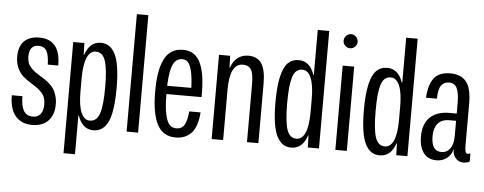

<svg xmlns="http://www.w3.org/2000/svg" viewBox="-55 -875 2992 1187"><g transform="rotate(5 1441.0 -281.0)"><path d="M164.1 9.8Q97.2 9.8 60.3 -33.2Q23.4 -76.2 22.9 -162.1H88.9Q88.9 -103.5 106.2 -72.8Q123.5 -42 164.1 -42Q195.8 -42 211.9 -63.7Q228 -85.4 228 -123Q228 -146.5 221.7 -164.6Q215.3 -182.6 200.9 -197.5Q186.5 -212.4 174.1 -221.4Q161.6 -230.5 138.2 -245.1Q105 -265.1 84.7 -283.2Q64.5 -301.3 49.8 -332Q35.2 -362.8 35.2 -402.8Q35.2 -467.3 68.6 -499.8Q102.1 -532.2 162.1 -532.2Q293 -532.2 293 -370.1H228Q226.6 -427.7 211.7 -454.3Q196.8 -481 161.1 -481Q104 -481 104 -408.2Q104 -387.2 110.1 -370.6Q116.2 -354 129.4 -340.3Q142.6 -326.7 154.8 -317.6Q167 -308.6 188 -295.9Q208.5 -283.7 219.7 -276.1Q231 -268.6 248.3 -252.7Q265.6 -236.8 274.9 -221.4Q284.2 -206.1 291.5 -182.1Q298.8 -158.2 298.8 -129.9Q298.8 -64 263.2 -27.1Q227.5 9.8 164.1 9.8Z M372.6 167V-522.9H441.9L443.8 -450.2H446.8Q474.6 -533.2 543.9 -533.2Q572.3 -533.2 593.3 -520Q614.3 -506.8 630.9 -476.8Q647.5 -446.8 656 -392.8Q664.6 -338.9 664.6 -262.2Q664.6 -117.7 635 -54Q605.5 9.8 543.9 9.8Q475.1 9.8 446.8 -73.2H443.8V167ZM443.8 -220.2Q443.8 -134.8 462.9 -91.3Q481.9 -47.9 516.6 -47.9Q560.1 -47.9 576.9 -98.6Q593.8 -149.4 593.8 -262.2Q593.8 -372.6 577.1 -424.3Q560.5 -476.1 516.6 -476.1Q481.9 -476.1 462.9 -432.6Q443.8 -389.2 443.8 -301.8Z M749.5 0V-729H820.8V0Z M1053.7 9.8Q974.6 9.8 939.2 -59.1Q903.8 -127.9 903.8 -262.2Q903.8 -327.6 911.9 -376.7Q919.9 -425.8 937.3 -461.7Q954.6 -497.6 983.6 -515.9Q1012.7 -534.2 1053.7 -534.2Q1093.8 -534.2 1121.6 -514.9Q1149.4 -495.6 1165 -457.8Q1180.7 -419.9 1187 -369.9Q1193.4 -319.8 1192.4 -252.9H974.6Q974.6 -174.3 984.9 -127.4Q995.1 -80.6 1011.7 -63.7Q1028.3 -46.9 1053.7 -46.9Q1088.4 -46.9 1104 -74.7Q1119.6 -102.5 1124.5 -158.2H1194.8Q1188 -67.9 1151.1 -29.1Q1114.3 9.8 1053.7 9.8ZM974.6 -304.2H1124.5Q1122.1 -371.6 1112.1 -410.6Q1102.1 -449.7 1088.1 -462.9Q1074.2 -476.1 1053.7 -476.1Q1036.1 -476.1 1023.2 -468.3Q1010.3 -460.4 999.5 -441.7Q988.8 -422.9 982.7 -388.7Q976.6 -354.5 974.6 -304.2Z M1277.3 0V-522.9H1346.7L1348.6 -450.2H1351.6Q1365.2 -490.7 1392.8 -512Q1420.4 -533.2 1459.5 -533.2Q1515.1 -533.2 1541.3 -493.7Q1567.4 -454.1 1567.4 -369.1V0H1496.6V-360.8Q1496.6 -425.8 1480.7 -450.4Q1464.8 -475.1 1430.7 -475.1Q1348.6 -475.1 1348.6 -313V0Z M1772 9.8Q1743.2 9.8 1721.9 -3.4Q1700.7 -16.6 1684.1 -46.9Q1667.5 -77.1 1658.9 -130.9Q1650.4 -184.6 1650.4 -261.2Q1650.4 -359.4 1664.3 -419.9Q1678.2 -480.5 1704.6 -506.8Q1731 -533.2 1772 -533.2Q1840.8 -533.2 1869.1 -450.2H1872.1V-729H1943.4V0H1874L1872.1 -73.2H1869.1Q1841.3 9.8 1772 9.8ZM1723.1 -261.2Q1723.1 -150.4 1739.5 -99.1Q1755.9 -47.9 1799.3 -47.9Q1834 -47.9 1853 -90.6Q1872.1 -133.3 1872.1 -220.2V-301.8Q1872.1 -387.7 1853 -431.9Q1834 -476.1 1799.3 -476.1Q1776.9 -476.1 1761.7 -462.9Q1746.6 -449.7 1738.3 -421.4Q1730 -393.1 1726.6 -355.2Q1723.1 -317.4 1723.1 -261.2Z M2044.9 0V-522.9H2116.2V0ZM2037.1 -676.8Q2037.1 -694.8 2050 -708Q2063 -721.2 2080.1 -721.2Q2098.1 -721.2 2111.1 -708Q2124 -694.8 2124 -676.8Q2124 -659.7 2111.1 -646.7Q2098.1 -633.8 2080.1 -633.8Q2063 -633.8 2050 -646.7Q2037.1 -659.7 2037.1 -676.8Z M2320.8 9.8Q2292 9.8 2270.8 -3.4Q2249.5 -16.6 2232.9 -46.9Q2216.3 -77.1 2207.8 -130.9Q2199.2 -184.6 2199.2 -261.2Q2199.2 -359.4 2213.1 -419.9Q2227.1 -480.5 2253.4 -506.8Q2279.8 -533.2 2320.8 -533.2Q2389.6 -533.2 2418 -450.2H2420.9V-729H2492.2V0H2422.9L2420.9 -73.2H2418Q2390.1 9.8 2320.8 9.8ZM2272 -261.2Q2272 -150.4 2288.3 -99.1Q2304.7 -47.9 2348.1 -47.9Q2382.8 -47.9 2401.9 -90.6Q2420.9 -133.3 2420.9 -220.2V-301.8Q2420.9 -387.7 2401.9 -431.9Q2382.8 -476.1 2348.1 -476.1Q2325.7 -476.1 2310.5 -462.9Q2295.4 -449.7 2287.1 -421.4Q2278.8 -393.1 2275.4 -355.2Q2272 -317.4 2272 -261.2Z M2672.9 9.8Q2620.1 9.8 2592.5 -27.3Q2564.9 -64.5 2564.9 -127.9Q2564.9 -209.5 2608.4 -249.3Q2651.9 -289.1 2726.1 -289.1H2772.9V-356.9Q2772.9 -415 2758.8 -445.6Q2744.6 -476.1 2709 -476.1Q2678.2 -476.1 2660.9 -452.6Q2643.6 -429.2 2643.1 -370.1H2575.2Q2579.6 -451.2 2611.3 -492.2Q2643.1 -533.2 2711.9 -533.2Q2778.8 -533.2 2811.5 -492.7Q2844.2 -452.1 2844.2 -356.9V-101.1Q2844.2 -74.2 2847.7 -60.5Q2851.1 -46.9 2863.3 -46.9Q2870.6 -46.9 2878.9 -51.8V-1Q2867.7 8.8 2837.9 8.8Q2811 8.8 2792.5 -11.7Q2773.9 -32.2 2773.9 -64V-65.9H2772.9Q2763.2 -30.3 2736.3 -10.3Q2709.5 9.8 2672.9 9.8ZM2636.2 -138.2Q2636.2 -43.9 2698.2 -43.9Q2732.4 -43.9 2752.7 -71.5Q2772.9 -99.1 2772.9 -149.9V-244.1H2732.9Q2683.1 -244.1 2659.7 -215.3Q2636.2 -186.5 2636.2 -138.2Z"/></g></svg>

Font: Lumene Sans Condensed
Style: Regular
Weight: 400
Width: 3
Designer: Deni Anggara
Version: Version 1.003;Glyphs 3.1.2 (3151)